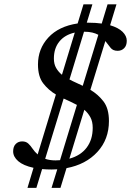

<svg xmlns="http://www.w3.org/2000/svg" viewBox="-20 -788 618 905"><path d="M109.5 97.5 138 3Q90 -7.5 66 -28.2Q42 -49 42 -74.5Q42 -97 54 -109.2Q66 -121.5 84.5 -121.5Q102.5 -121.5 113.2 -111.5Q124 -101.5 133.5 -87.2Q143 -73 157.5 -60L243.5 -342.5Q208.5 -363 183.8 -395Q159 -427 159 -484Q159 -558 207.8 -611Q256.5 -664 346 -677.5L373.5 -767.5H415.5L389 -681Q394 -681 398.5 -681Q431.5 -681 459.5 -677L487 -767.5H529L499 -669Q538 -657.5 557.8 -638Q577.5 -618.5 577.5 -596Q577.5 -573 565.2 -560.8Q553 -548.5 534.5 -548.5Q512 -548.5 501 -563Q490 -577.5 476.5 -594.5L406 -364.5Q442 -343.5 467.8 -310Q493.5 -276.5 493.5 -217.5Q493.5 -131 439 -71.8Q384.5 -12.5 293.5 4.5L265 97.5H223L250 10Q237 11 223.5 11Q199.5 11 178.5 9L151.5 97.5ZM376.5 -638.5H376L307.5 -413.5Q322 -405.5 338 -398.5Q354 -391.5 370 -383.5L443.5 -624Q431.5 -630.5 415.2 -634.5Q399 -638.5 376.5 -638.5ZM234 -512Q234 -486 244.5 -467.8Q255 -449.5 272 -435.5L332.5 -634.5Q285.5 -624 259.8 -592.2Q234 -560.5 234 -512ZM242 -32Q253 -32 263 -33L342.5 -293.5Q328 -301.5 312 -308.8Q296 -316 280 -323.5L193 -39.5Q214 -32 242 -32ZM417 -185.5Q417 -215 406 -235.2Q395 -255.5 377.5 -270.5L307 -40Q360 -54.5 388.5 -92.2Q417 -130 417 -185.5Z"/></svg>

Font: Newsreader Text Medium
Style: Italic
Weight: 500
Italic angle: -17°
Designer: Hugues Gentile
Foundry: Production Type
Version: Version 1.001